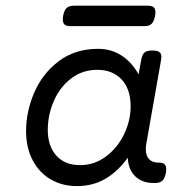

<svg xmlns="http://www.w3.org/2000/svg" viewBox="-20 -630 640 661"><path d="M196.3 -563Q196.3 -570.3 197.3 -575.2Q200.7 -594.2 209.2 -602.3Q217.8 -610.4 234.4 -610.4H489.3Q502.4 -610.4 508.8 -605Q515.1 -599.6 515.1 -587.9Q515.1 -582.5 513.7 -575.2Q510.3 -556.2 502 -548.1Q493.7 -540 477.1 -540H222.2Q208.5 -540 202.4 -545.4Q196.3 -550.8 196.3 -563ZM552.2 -47.4Q552.2 -40 551.3 -35.2Q547.4 -16.1 539.1 -8.1Q530.8 0 514.2 0H508.8Q469.7 0 445.8 -22.7Q421.9 -45.4 419.9 -86.9Q384.8 -38.6 341.8 -13.9Q298.8 10.7 245.1 10.7Q194.3 10.7 154.5 -12.5Q114.7 -35.6 92.3 -78.6Q69.8 -121.6 69.8 -178.7Q69.8 -246.1 97.9 -311.3Q126 -376.5 182.1 -419.2Q238.3 -461.9 317.9 -461.9Q363.3 -461.9 398.9 -438.5Q434.6 -415 457 -374L466.3 -424.3Q469.2 -441.9 477.3 -449Q485.4 -456.1 504.4 -456.1H505.4Q521.5 -456.1 528.6 -450.9Q535.6 -445.8 535.6 -434.6Q535.6 -432.1 534.7 -424.3L483.9 -136.2Q481.9 -127 481.9 -116.7Q481.9 -93.8 493.2 -82Q504.4 -70.3 523.9 -70.3H526.4Q540 -70.3 546.1 -64.9Q552.2 -59.6 552.2 -47.4ZM429.7 -264.2Q429.7 -323.2 398.7 -356.4Q367.7 -389.6 314.9 -389.6Q263.7 -389.6 224.9 -359.9Q186 -330.1 165.3 -282.2Q144.5 -234.4 144.5 -183.1Q144.5 -127.4 173.8 -94.5Q203.1 -61.5 255.9 -61.5Q304.7 -61.5 344.5 -91.1Q384.3 -120.6 407 -167.5Q429.7 -214.4 429.7 -264.2Z"/></svg>

Font: Courier Prime Sans
Style: Italic
Weight: 400
Italic angle: -10°
Designer: Alan Dague-Greene
Foundry: Quote-Unquote Apps
Version: Version 3.020